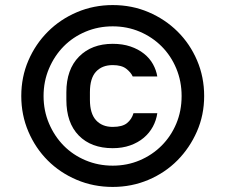

<svg xmlns="http://www.w3.org/2000/svg" viewBox="-20 -729 890 758"><path d="M425 9Q349 9 283 -19Q217 -47 168.5 -95.5Q120 -144 92 -209.5Q64 -275 64 -350Q64 -425 92 -490Q120 -555 169 -604Q218 -653 284 -681Q350 -709 425 -709Q501 -709 566.5 -681Q632 -653 681 -604.5Q730 -556 758 -490.5Q786 -425 786 -350Q786 -275 757.5 -210Q729 -145 680.5 -96Q632 -47 566 -19Q500 9 425 9ZM425 -75Q482 -75 531.5 -96Q581 -117 618 -154Q655 -191 676 -241Q697 -291 697 -350Q697 -408 676 -458.5Q655 -509 618 -546Q581 -583 531.5 -604Q482 -625 425 -625Q368 -625 318 -604Q268 -583 231.5 -546Q195 -509 173.5 -458.5Q152 -408 152 -350Q152 -292 173.5 -241.5Q195 -191 231.5 -154Q268 -117 318 -96Q368 -75 425 -75ZM425 -144Q340 -144 291 -194Q242 -244 242 -335V-365Q242 -455 292 -505.5Q342 -556 425 -556Q464 -556 495 -545.5Q526 -535 548.5 -517Q571 -499 584 -475.5Q597 -452 601 -427H504Q497 -443 478.5 -457.5Q460 -472 425 -472Q383 -472 359 -446Q335 -420 335 -365V-335Q335 -281 359 -254.5Q383 -228 425 -228Q463 -228 481.5 -243Q500 -258 507 -282H601Q597 -254 583.5 -229Q570 -204 547.5 -185Q525 -166 494 -155Q463 -144 425 -144Z"/></svg>

Font: Retni Sans
Style: Bold
Weight: 700
Designer: Vitaly Kuzmin
Foundry: ParaType Ltd.
Version: Version 1.00;March 2, 2019;FontCreator 11.5.0.2425 64-bit; t